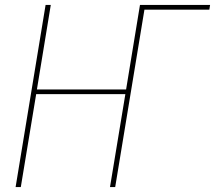

<svg xmlns="http://www.w3.org/2000/svg" viewBox="-20 -755 868 775"><path d="M43 0 164 -735H185L129 -394H489L545 -735H828L825 -716H563L445 0H424L486 -375H126L64 0Z"/></svg>

Font: Iosevka Aile Thin Oblique
Style: Regular
Weight: 100
Italic angle: -9°
Designer: Belleve Invis
Foundry: Belleve Invis
Version: Version 31.1.0; ttfautohint (v1.8.4)